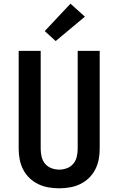

<svg xmlns="http://www.w3.org/2000/svg" viewBox="-20 -1010 640 1038"><path d="M300 8Q271 8 242 3Q213 -2 187 -14.5Q161 -27 140 -47Q119 -67 105.5 -93Q92 -119 86.5 -147.5Q81 -176 81 -205V-735H200V-205Q200 -184 205 -162.5Q210 -141 224 -124.5Q238 -108 258.5 -100.5Q279 -93 300 -93Q321 -93 341.5 -100.5Q362 -108 376 -124.5Q390 -141 395 -162.5Q400 -184 400 -205V-735H519V-205Q519 -176 513.5 -147.5Q508 -119 494.5 -93Q481 -67 460 -47Q439 -27 413 -14.5Q387 -2 358 3Q329 8 300 8ZM281 -788 222 -842 361 -990 439 -920Z"/></svg>

Font: Zed Sans Extended
Style: Bold
Weight: 700
Width: 7
Designer: Belleve Invis
Foundry: Belleve Invis
Version: Version 1.0.0; ttfautohint (v1.8.4)